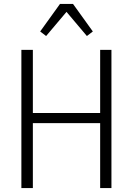

<svg xmlns="http://www.w3.org/2000/svg" viewBox="-20 -950 672 970"><path d="M486 0V-328H146V0H88V-698H146V-379H486V-698H543V0ZM283 -930H349L449 -791L419 -768L316 -890L213 -768L183 -791Z"/></svg>

Font: IBM Plex Sans Condensed Light
Style: Regular
Weight: 300
Width: 3
Designer: Mike Abbink, Paul van der Laan, Pieter van Rosmalen
Foundry: Bold Monday
Version: Version 3.201